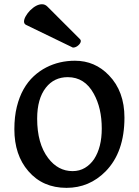

<svg xmlns="http://www.w3.org/2000/svg" viewBox="-20 -884 660 913"><path d="M48.3 0ZM48.3 -269.5Q48.3 -329.1 60.1 -376.5Q71.8 -423.8 92.3 -460Q112.8 -496.1 140.6 -521.7Q168.5 -547.4 200.2 -563.5Q262.2 -595.2 336.4 -595.2Q431.6 -595.2 498 -525.9Q571.8 -449.7 571.8 -324.7Q571.8 -160.6 482.4 -69.3Q404.8 9.3 296.4 9.3Q183.1 9.3 114.7 -70.3Q48.3 -147 48.3 -269.5ZM325.2 -70.3Q357.9 -70.3 383.8 -85.7Q409.7 -101.1 427.7 -127.9Q463.9 -183.6 463.9 -272.5Q463.9 -370.1 425.8 -438.5Q382.8 -517.1 302.2 -517.1Q237.3 -517.1 198.2 -467.3Q156.7 -414.6 156.7 -319.8Q156.7 -201.2 209 -132.3Q255.9 -70.3 325.2 -70.3ZM104 -765.6Q94.2 -770.5 94.2 -781.5Q94.2 -792.5 102.3 -806.9Q110.4 -821.3 122.6 -834Q152.8 -863.8 179.7 -863.8Q194.3 -863.8 205.1 -853L360.8 -697.3Q364.3 -693.8 364.3 -689Q364.3 -684.1 361.3 -679Q358.4 -673.8 353 -668.9Q340.8 -657.7 326.7 -657.7Z"/></svg>

Font: Quando
Style: Regular
Weight: 400
Version: Version 1.002